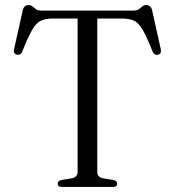

<svg xmlns="http://www.w3.org/2000/svg" viewBox="-20 -742 694 762"><path d="M145 -700H509Q523.5 -700 531.2 -705.5Q539 -711 545 -716.5Q551 -722 560 -722Q578.5 -722 583.5 -702L618 -547.5Q622 -528 607 -525Q592 -521.5 585 -539Q562.5 -595.5 546.5 -623.2Q530.5 -651 512 -659.8Q493.5 -668.5 463 -668.5H366V-59Q366 -38.5 391 -34L428.5 -28Q445 -24.5 445 -13Q445 0 426.5 0H227.5Q209 0 209 -13Q209 -24.5 225.5 -28L263 -34Q288 -38.5 288 -59V-668.5H191Q161 -668.5 142.2 -659.8Q123.5 -651 107.5 -623.2Q91.5 -595.5 69 -539Q62 -521.5 47 -525Q32 -528 36 -547.5L70.5 -702Q75.5 -722 94 -722Q103 -722 109 -716.5Q115 -711 122.8 -705.5Q130.5 -700 145 -700Z"/></svg>

Font: Fraunces 9pt Light
Style: Regular
Weight: 300
Version: Version 1.000;[0bf87f6ff]